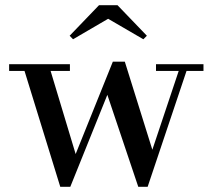

<svg xmlns="http://www.w3.org/2000/svg" viewBox="-20 -706 818 736"><path d="M760 -460V-434H695L546 10H510L391.5 -342.5L249.5 10H211L74 -434H15V-460H248V-434H174L270 -115.5L412.5 -469.5H458.5L564 -132L665 -434H578V-460ZM260 -555.5 247 -569 359.5 -686H430.5L543 -569L529.5 -555.5L394.5 -634Z"/></svg>

Font: Bodoni Moda 9pt Medium
Style: Regular
Weight: 500
Designer: Owen Earl
Foundry: indestructible type
Version: Version 2.005